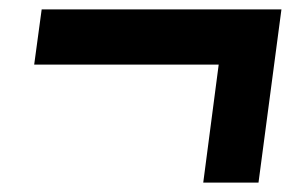

<svg xmlns="http://www.w3.org/2000/svg" viewBox="-20 -590 640 410"><path d="M532 -200H414L447 -452H53L69 -570H581Z"/></svg>

Font: Tanohe Sans SemiBold
Style: Italic
Weight: 600
Designer: Village Type and Design LLC & Cristiano Sobral
Foundry: Cooper Hewitt Smithsonian Design Museum
Version: Version 1.00;September 29, 2021;FontCreator 13.0.0.2655 64-b